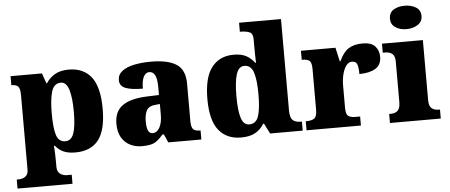

<svg xmlns="http://www.w3.org/2000/svg" viewBox="-60 -923 3025 1291"><g transform="rotate(-5 1453.0 -278.0)"><path d="M9 221V160H24Q33 160 48 156Q63 152 75 139Q87 126 87 100V-403Q87 -450 72.5 -462.5Q58 -475 33 -475H28V-536H240L264 -467H268Q289 -501 326 -523.5Q363 -546 421 -546Q521 -546 573.5 -478Q626 -410 626 -264Q626 -119 574 -53Q522 13 418 13Q369 13 337.5 -1.5Q306 -16 284 -44H278Q280 -19 281 8.5Q282 36 282 66V96Q282 124 294 137.5Q306 151 321 155.5Q336 160 344 160H380V221ZM358 -68Q397 -68 414 -114.5Q431 -161 431 -261Q431 -356 414.5 -409.5Q398 -463 361 -463Q314 -463 298 -409.5Q282 -356 282 -264Q282 -161 297.5 -114.5Q313 -68 358 -68Z M867 10Q824 10 788 -8Q752 -26 730.5 -62.5Q709 -99 709 -155Q709 -238 764 -277Q819 -316 930 -320L1011 -323V-375Q1011 -431 998 -456.5Q985 -482 959 -482Q935 -482 921 -455Q907 -428 907 -375Q828 -375 789.5 -391Q751 -407 751 -445Q751 -483 781.5 -506.5Q812 -530 863.5 -540.5Q915 -551 976 -551Q1091 -551 1148.5 -513.5Q1206 -476 1206 -383V-131Q1206 -91 1218.5 -76Q1231 -61 1265 -61H1269V0H1046L1021 -56H1011Q989 -30 969.5 -15.5Q950 -1 926.5 4.5Q903 10 867 10ZM946 -71Q976 -71 994 -103.5Q1012 -136 1012 -191V-262L981 -259Q939 -256 923 -229.5Q907 -203 907 -152Q907 -71 946 -71Z M1537 10Q1440 10 1386.5 -56.5Q1333 -123 1333 -267Q1333 -412 1386 -480.5Q1439 -549 1534 -549Q1589 -549 1621.5 -530Q1654 -511 1675 -482H1680Q1679 -505 1678.5 -536Q1678 -567 1678 -596V-641Q1678 -680 1654.5 -689.5Q1631 -699 1598 -699H1590V-760H1873V-143Q1873 -96 1890.5 -78.5Q1908 -61 1945 -61H1953V0H1733L1698 -69H1692Q1670 -32 1633 -11Q1596 10 1537 10ZM1599 -73Q1645 -73 1661.5 -121.5Q1678 -170 1678 -270Q1678 -365 1661.5 -416.5Q1645 -468 1600 -468Q1561 -468 1545 -416.5Q1529 -365 1529 -269Q1529 -171 1545 -122Q1561 -73 1599 -73Z M1979 0V-61H1984Q2018 -61 2036.5 -73.5Q2055 -86 2055 -133V-407Q2055 -451 2040 -463Q2025 -475 1992 -475H1988V-536H2221L2242 -443H2247Q2273 -502 2310 -525.5Q2347 -549 2405 -549Q2464 -549 2489.5 -520.5Q2515 -492 2515 -450Q2515 -394 2474 -370Q2433 -346 2366 -346Q2366 -387 2358.5 -410Q2351 -433 2323 -433Q2300 -433 2283.5 -410.5Q2267 -388 2258.5 -352.5Q2250 -317 2250 -278V-128Q2250 -84 2266.5 -72.5Q2283 -61 2311 -61H2346V0Z M2709 -619Q2664 -619 2633.5 -639.5Q2603 -660 2603 -698Q2603 -739 2633.5 -758Q2664 -777 2709 -777Q2752 -777 2784 -758Q2816 -739 2816 -698Q2816 -660 2784 -639.5Q2752 -619 2709 -619ZM2542 0V-61H2554Q2583 -61 2600 -77Q2617 -93 2617 -135V-409Q2617 -446 2599 -460.5Q2581 -475 2554 -475H2535V-536H2811V-131Q2811 -91 2828.5 -76Q2846 -61 2874 -61H2885V0Z"/></g></svg>

Font: Noto Serif Myanmar Black
Style: Regular
Weight: 900
Designer: Ben Mitchell and the Monotype Design Team
Foundry: Monotype Imaging Inc.
Version: Version 2.106; ttfautohint (v1.8.4.7-5d5b)